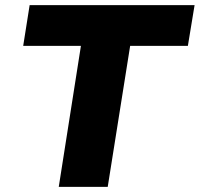

<svg xmlns="http://www.w3.org/2000/svg" viewBox="-20 -725 775 745"><path d="M208 0 294 -547H70L95 -705H735L709 -547H485L398 0Z"/></svg>

Font: Nunito Sans 8pt Black
Style: Italic
Weight: 900
Italic angle: -9°
Version: Version 3.101;gftools[0.9.27]